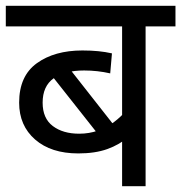

<svg xmlns="http://www.w3.org/2000/svg" viewBox="-20 -642 625 662"><path d="M585 -551H482V0H401V-197L426 -172Q392 -143 350 -128Q308 -113 250 -113Q156 -113 101 -161Q46 -209 46 -288Q46 -380 107 -424Q168 -468 264 -468Q294 -468 319 -465.5Q344 -463 366 -458L360 -389Q338 -394 315.5 -396.5Q293 -399 270 -399Q203 -399 165 -372Q127 -345 127 -288Q127 -234 162 -207.5Q197 -181 253 -181Q288 -181 318.5 -192Q349 -203 373.5 -221.5Q398 -240 414 -260L401 -216V-551H0V-622H585ZM205 -424 377 -205 331 -163 143 -401Z"/></svg>

Font: uhindi85
Style: Book
Weight: 400
Designer: Jelle Bosma - Monotype Design Team
Foundry: Monotype Imaging Inc.
Version: Version 2.003